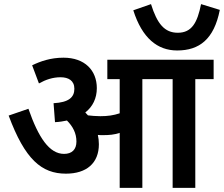

<svg xmlns="http://www.w3.org/2000/svg" viewBox="-20 -912 1087 932"><path d="M1047 -864 956 -892C938 -802 911 -753 843 -753C779 -753 743 -796 713 -892L627 -862C670 -727 744 -667 840 -667C947 -667 1019 -721 1047 -864ZM460 -212C460 -228 458 -243 455 -257C463 -256 472 -256 480 -256C509 -256 535 -258 561 -267V0H671V-528H818V0H928V-528H1017V-622H501V-528H561V-362C531 -352 503 -348 467 -348C444 -348 425 -350 407 -352C402 -357 398 -362 394 -366C430 -394 450 -435 450 -484C450 -570 392 -632 288 -632C225 -632 175 -614 136 -595L169 -507C203 -526 237 -537 274 -537C312 -537 341 -521 341 -481C341 -439 313 -415 240 -411L247 -319C268 -320 287 -323 305 -327C334 -298 351 -265 351 -225C351 -186 329 -165 291 -165C220 -165 167 -243 118 -384L22 -351C101 -138 182 -69 300 -69C400 -69 460 -120 460 -212Z"/></svg>

Font: Noto Sans SemiCondensed SemiBold
Style: Italic
Weight: 600
Width: 4
Italic angle: -12°
Designer: Monotype Design Team
Foundry: Monotype Imaging Inc.
Version: Version 2.013